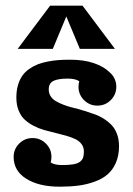

<svg xmlns="http://www.w3.org/2000/svg" viewBox="-20 -665 479 694"><path d="M395.5 -488.3H268.6L219.7 -605.5L170.9 -488.3H43.9L161.1 -644.5H278.3ZM163.1 -77.9Q177 -68.4 205.1 -68.4Q230.2 -68.4 246 -71.3Q261.7 -74.2 269.8 -80.9Q277.8 -87.6 280.5 -95.8Q283.2 -104 283.2 -117.2Q283.2 -132.8 274.9 -144Q266.6 -155.3 252.4 -162.1Q238.3 -168.9 220 -174.2Q201.7 -179.4 181.4 -184.2Q161.1 -189 140.9 -194.7Q120.6 -200.4 102.3 -209.8Q84 -219.2 69.8 -232.1Q55.7 -244.9 47.4 -265.4Q39.1 -285.9 39.1 -312.5Q39.1 -336.9 44.9 -356.9Q50.8 -377 60.5 -391Q70.3 -405 85.2 -415.5Q100.1 -426 116.3 -432.4Q132.6 -438.7 153 -442.6Q173.3 -446.5 192.4 -447.9Q211.4 -449.2 233.9 -449.2Q282.7 -449.2 319.2 -436.8Q355.7 -424.3 376.7 -403.3Q387.9 -393.8 394.2 -380.2Q400.4 -366.7 400.4 -351.6Q400.4 -323.2 380.4 -303.2Q360.4 -283.2 332 -283.2Q303.7 -283.2 283.7 -303.2Q263.7 -323.2 263.7 -351.6Q263.7 -361.8 266.6 -371.3Q252.7 -380.9 224.6 -380.9Q190.2 -380.9 173.2 -372.6Q156.2 -364.3 156.2 -341.8Q156.2 -327.6 163.3 -316.8Q170.4 -305.9 182.6 -299Q194.8 -292 211.1 -285.8Q227.3 -279.5 245.6 -275.3Q263.9 -271 283.2 -264.9Q302.5 -258.8 320.8 -252.4Q339.1 -246.1 355.3 -235.7Q371.6 -225.3 383.8 -212.4Q396 -199.5 403.1 -180.1Q410.2 -160.6 410.2 -136.7Q410.2 -102.5 398.8 -76.5Q387.5 -50.5 368.5 -34.4Q349.6 -18.3 321.5 -8.2Q293.5 2 263.2 5.9Q232.9 9.8 195.8 9.8Q120.8 9.8 75.1 -18.8Q29.3 -47.4 29.3 -97.7Q29.3 -126 49.3 -146Q69.3 -166 97.7 -166Q126 -166 146 -146Q166 -126 166 -97.7Q166 -87.4 163.1 -77.9Z"/></svg>

Font: Orelega One
Style: Regular
Weight: 400
Version: Version 1.1 ; ttfautohint (v1.8.3)